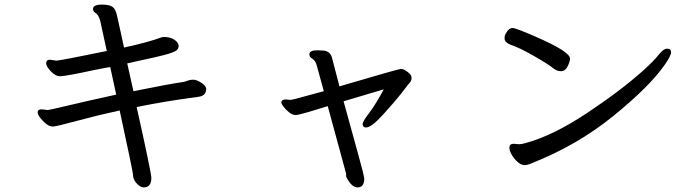

<svg xmlns="http://www.w3.org/2000/svg" viewBox="-20 -746 3040 836"><path d="M605 70Q639 70 639 29Q639 7 575 -280Q709 -307 841 -324L856 -327Q878 -335 878 -361Q874 -375 854.5 -387Q835 -399 822 -399Q808 -399 799 -395.5Q790 -392 783 -390Q715 -380 561 -349L534 -470Q683 -502 713 -511.5Q743 -521 750.5 -528.5Q758 -536 758 -547Q757 -561 739.5 -573Q722 -585 693 -585L685 -584Q626 -562 520 -539Q514 -568 504.5 -610.5Q495 -653 489 -680Q483 -707 469.5 -716.5Q456 -726 424 -726Q385 -726 385 -707Q385 -697 394 -691Q409 -682 416 -657L445 -524Q241 -482 225 -482L198 -486Q181 -486 181 -470Q181 -462 190 -449Q199 -436 213 -425Q227 -414 242 -414Q265 -414 390 -441Q454 -454 460 -454L486 -334Q353 -305 274 -286Q195 -267 187 -267L162 -270Q144 -270 144 -257Q144 -247 155 -233Q166 -219 180.5 -207Q195 -195 210 -195Q224 -195 316 -220Q408 -245 501 -265Q559 3 559 13Q559 40 583 60Q595 70 605 70Z M1537 70Q1566 70 1566 32Q1566 20 1536 -87.5Q1506 -195 1476 -305L1651 -357Q1615 -290 1587 -253.5Q1559 -217 1559 -206Q1559 -191 1574 -191Q1597 -191 1647 -246Q1697 -301 1724 -335Q1751 -369 1752.5 -372Q1754 -375 1756.5 -377Q1759 -379 1765.5 -387.5Q1772 -396 1772 -408Q1772 -420 1754.5 -433Q1737 -446 1726 -446Q1716 -446 1458 -370L1427 -489Q1420 -524 1387 -526L1361 -527Q1327 -527 1327 -509Q1327 -499 1336.5 -493Q1346 -487 1351.5 -479Q1357 -471 1360 -458L1390 -349Q1362 -342 1307 -326.5Q1252 -311 1243 -311L1225 -313Q1205 -313 1205 -299Q1205 -294 1214.5 -281.5Q1224 -269 1238.5 -257Q1253 -245 1269 -245Q1283 -245 1407 -284L1487 10V19Q1487 26 1497 41Q1516 70 1537 70Z M2264 -27Q2277 -27 2297 -36Q2494 -114 2650.5 -241Q2807 -368 2873 -462Q2902 -503 2902 -519Q2902 -534 2884 -534Q2869 -534 2848 -507.5Q2827 -481 2784 -442Q2684 -352 2535.5 -253.5Q2387 -155 2268 -123Q2252 -118 2239 -118L2217 -120Q2198 -120 2198 -103Q2198 -90 2208 -72.5Q2218 -55 2233.5 -41Q2249 -27 2264 -27ZM2423 -436Q2441 -436 2451.5 -457Q2462 -478 2462 -491Q2462 -521 2313 -586Q2226 -624 2212 -624Q2195 -624 2183 -601Q2177 -594 2177 -579Q2177 -562 2201 -552Q2239 -540 2304.5 -502.5Q2370 -465 2394 -445Q2407 -436 2423 -436Z"/></svg>

Font: LXGW WenKai TC
Style: Bold
Weight: 700
Designer: LXGW / Fontworks Inc.
Foundry: LXGW / Fontworks Inc.
Version: Version 1.330;April 28, 2024